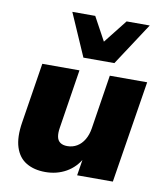

<svg xmlns="http://www.w3.org/2000/svg" viewBox="-86 -835 787 916"><g transform="rotate(10 307.5 -376.5)"><path d="M195 11Q141 11 103 -11.5Q65 -34 49.5 -82Q34 -130 46 -204L92 -495H272L227 -208Q223 -183 226.5 -165Q230 -147 243 -138Q256 -129 277 -129Q303 -129 324 -141.5Q345 -154 359 -177.5Q373 -201 378 -233L419 -495H600L521 0H348L362 -88H367Q341 -40 296 -14.5Q251 11 195 11ZM280 -558 190 -764H301L363 -650L453 -764H565L430 -558Z"/></g></svg>

Font: Nunito Sans 11pt Black
Style: Italic
Weight: 900
Italic angle: -9°
Version: Version 3.101;gftools[0.9.27]